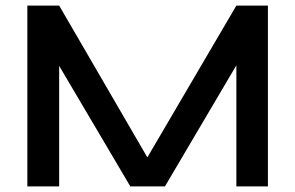

<svg xmlns="http://www.w3.org/2000/svg" viewBox="-20 -668 1058 688"><path d="M447 0 192 -432V0H78V-648H192L508 -104L827 -648H940V0H827V-434L571 0Z"/></svg>

Font: Syne SemiBold
Style: Regular
Weight: 600
Designer: Lucas Descroix
Foundry: Bonjour Monde
Version: Version 2.200; ttfautohint (v1.8.4)